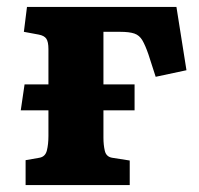

<svg xmlns="http://www.w3.org/2000/svg" viewBox="-20 -535 576 555"><path d="M54 0V-72L94 -79Q111 -82 115.5 -100Q120 -118 120 -142V-216H40L51 -291H120V-393Q120 -414 114 -423Q108 -432 92 -435L49 -443L58 -515H490L519 -332L430 -313L409 -378Q400 -404 391.5 -418.5Q383 -433 368.5 -438Q354 -443 328 -443H279V-291H369V-216H279V-137Q279 -116 283 -99Q287 -82 304 -79L355 -71V0Z"/></svg>

Font: Literata
Style: Bold
Weight: 700
Designer: Latin by Veronika Burian and Jose Scaglione. Greek by Irene Vlachou. Cyrillic by Vera Evstafieva.
Foundry: TypeTogether
Version: Version 3.103; ttfautohint (v1.8.4.7-5d5b);gftools[0.9.29]